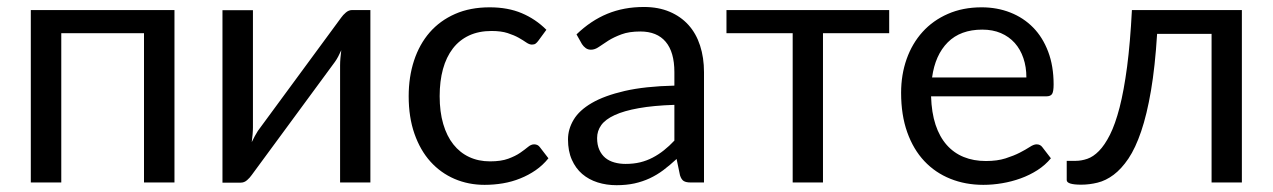

<svg xmlns="http://www.w3.org/2000/svg" viewBox="-20 -536 3738 564"><path d="M492.5 0H403V-438.5H160V0H70.5V-506.5H492.5Z M1068 -506.5V0H979V-344Q979 -354 980 -365.5Q981 -377 982.5 -388.5Q978 -378.5 973.5 -370Q969 -361.5 964 -354.5L719.5 -22Q714 -14 705.8 -6.8Q697.5 0.5 687.5 0.5H633.5V-506H723V-162Q723 -152.5 722 -141.2Q721 -130 719.5 -118.5Q724 -128 728.5 -136.2Q733 -144.5 737.5 -151.5L982 -484Q987.5 -492 996 -499.2Q1004.5 -506.5 1014.5 -506.5Z M1561.5 -416.5Q1557.5 -411 1553.5 -408Q1549.5 -405 1542.5 -405Q1535 -405 1526 -411.2Q1517 -417.5 1503.8 -425Q1490.5 -432.5 1471.2 -438.8Q1452 -445 1424 -445Q1386.5 -445 1358 -431.8Q1329.5 -418.5 1310.2 -393.5Q1291 -368.5 1281.2 -333Q1271.5 -297.5 1271.5 -253.5Q1271.5 -207.5 1282 -171.8Q1292.5 -136 1311.8 -111.8Q1331 -87.5 1358.2 -74.8Q1385.5 -62 1419.5 -62Q1452 -62 1473 -69.8Q1494 -77.5 1507.8 -87Q1521.5 -96.5 1530.8 -104.2Q1540 -112 1549 -112Q1560 -112 1566 -103.5L1591 -71Q1574.5 -50.5 1553.5 -36Q1532.5 -21.5 1508.2 -11.8Q1484 -2 1457.5 2.5Q1431 7 1403.5 7Q1356 7 1315.2 -10.5Q1274.5 -28 1244.5 -61.2Q1214.5 -94.5 1197.5 -143Q1180.5 -191.5 1180.5 -253.5Q1180.5 -310 1196.2 -358Q1212 -406 1242.2 -440.8Q1272.5 -475.5 1316.8 -495Q1361 -514.5 1418.5 -514.5Q1472 -514.5 1512.8 -497.2Q1553.5 -480 1585 -448.5Z M1961 -228Q1899.5 -226 1856.2 -218.2Q1813 -210.5 1785.8 -198Q1758.5 -185.5 1746.2 -168.5Q1734 -151.5 1734 -130.5Q1734 -110.5 1740.5 -96Q1747 -81.5 1758.2 -72.2Q1769.5 -63 1784.8 -58.8Q1800 -54.5 1817.5 -54.5Q1841 -54.5 1860.5 -59.2Q1880 -64 1897.2 -73Q1914.5 -82 1930.2 -94.5Q1946 -107 1961 -123ZM1673.5 -435Q1715.5 -475.5 1764 -495.5Q1812.5 -515.5 1871.5 -515.5Q1914 -515.5 1947 -501.5Q1980 -487.5 2002.5 -462.5Q2025 -437.5 2036.5 -402Q2048 -366.5 2048 -324V0H2008.5Q1995.5 0 1988.5 -4.2Q1981.5 -8.5 1977.5 -21L1967.5 -69Q1947.5 -50.5 1928.5 -36.2Q1909.5 -22 1888.5 -12.2Q1867.5 -2.5 1843.8 2.8Q1820 8 1791 8Q1761.5 8 1735.5 -0.2Q1709.5 -8.5 1690.2 -25Q1671 -41.5 1659.8 -66.8Q1648.5 -92 1648.5 -126.5Q1648.5 -156.5 1665 -184.2Q1681.5 -212 1718.5 -233.5Q1755.5 -255 1815 -268.8Q1874.5 -282.5 1961 -284.5V-324Q1961 -383 1935.5 -413.2Q1910 -443.5 1861 -443.5Q1828 -443.5 1805.8 -435.2Q1783.5 -427 1767.2 -416.8Q1751 -406.5 1739.2 -398.2Q1727.5 -390 1716 -390Q1707 -390 1700.5 -394.8Q1694 -399.5 1689.5 -406.5Z M2592 -438.5H2397.5V0H2308.5V-438.5H2114V-506.5H2592Z M2995 -308.5Q2995 -339.5 2986.2 -365.2Q2977.5 -391 2960.8 -409.8Q2944 -428.5 2920 -438.8Q2896 -449 2865.5 -449Q2801.5 -449 2764.2 -411.8Q2727 -374.5 2718 -308.5ZM3067 -71Q3050.5 -51 3027.5 -36.2Q3004.5 -21.5 2978.2 -12Q2952 -2.5 2924 2.2Q2896 7 2868.5 7Q2816 7 2771.8 -10.8Q2727.5 -28.5 2695.2 -62.8Q2663 -97 2645 -147.5Q2627 -198 2627 -263.5Q2627 -316.5 2643.2 -362.5Q2659.5 -408.5 2690 -442.2Q2720.5 -476 2764.5 -495.2Q2808.5 -514.5 2863.5 -514.5Q2909 -514.5 2947.8 -499.2Q2986.5 -484 3014.8 -455.2Q3043 -426.5 3059 -384.2Q3075 -342 3075 -288Q3075 -267 3070.5 -260Q3066 -253 3053.5 -253H2715Q2716.5 -205 2728.2 -169.5Q2740 -134 2761 -110.2Q2782 -86.5 2811 -74.8Q2840 -63 2876 -63Q2909.5 -63 2933.8 -70.8Q2958 -78.5 2975.5 -87.5Q2993 -96.5 3004.8 -104.2Q3016.5 -112 3025 -112Q3036 -112 3042 -103.5Z M3628 0H3539V-436.5H3379Q3373 -340 3361 -269.8Q3349 -199.5 3332.2 -150.2Q3315.5 -101 3294.8 -70.2Q3274 -39.5 3251.2 -22.5Q3228.5 -5.5 3204.2 0.5Q3180 6.5 3156 6.5Q3113.5 6.5 3113.5 -7V-63.5H3139.5Q3156.5 -63.5 3174 -69.5Q3191.5 -75.5 3208.2 -92.5Q3225 -109.5 3240.5 -140.2Q3256 -171 3268.8 -220.2Q3281.5 -269.5 3290.8 -339.8Q3300 -410 3305 -506.5H3628Z"/></svg>

Font: Lato 2
Style: Regular
Weight: 400
Designer: Lukasz Dziedzic with Adam Twardoch and Botio Nikoltchev
Foundry: tyPoland Lukasz Dziedzic
Version: Version 2.015; 2015-08-06; http://www.latofonts.com/